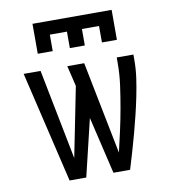

<svg xmlns="http://www.w3.org/2000/svg" viewBox="-83 -812 790 884"><g transform="rotate(-10 312.5 -370.0)"><path d="M171 0 48 -520H127L210 -98L275 -424L252 -520H331L417 -87Q429 -138 440 -188Q451 -238 460 -289Q469 -340 476 -391Q483 -442 483 -494V-520H561V-494Q561 -452 555 -410Q549 -368 540.5 -326.5Q532 -285 522 -244Q512 -203 501 -162Q490 -121 478 -80.5Q466 -40 454 0H376L313 -267L249 0ZM128 -600V-740H498V-600H428V-677H348V-600H278V-677H198V-600Z"/></g></svg>

Font: Zed Sans
Style: Regular
Weight: 400
Designer: Belleve Invis
Foundry: Belleve Invis
Version: Version 1.0.0; ttfautohint (v1.8.4)